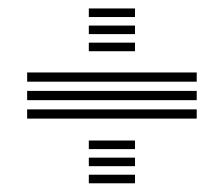

<svg xmlns="http://www.w3.org/2000/svg" viewBox="-20 -592 527 452"><path d="M43.9 -399.7V-421.4H443.1V-399.7ZM43.9 -356.2V-378H443.1V-356.2ZM43.9 -312.8V-334.5H443.1V-312.8ZM189.1 -551.9V-572.1H297.8V-551.9ZM189.1 -471.4V-491.6H297.8V-471.4ZM189.1 -511.7V-531.8H297.8V-511.7ZM189.1 -241V-261.2H297.8V-241ZM189.1 -160.5V-180.7H297.8V-160.5ZM189.1 -200.8V-220.9H297.8V-200.8Z"/></svg>

Font: Big Shoulders Inline Display SC Thin
Style: Regular
Weight: 100
Designer: Patric King
Foundry: XO Type Co
Version: Version 2.002